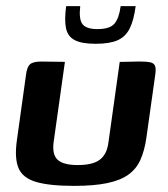

<svg xmlns="http://www.w3.org/2000/svg" viewBox="-20 -601 548 627"><path d="M192 -399 155 -136Q150 -95 169 -78.5Q188 -62 234 -62Q283 -62 306 -79.5Q329 -97 334 -135L371 -399Q372 -399 381.5 -399Q391 -399 404 -399.5Q417 -400 427.5 -400Q438 -400 440 -400Q460 -400 471 -397.5Q482 -395 486 -386.5Q490 -378 487 -357L458 -151Q452 -109 438.5 -79Q425 -49 399 -30.5Q373 -12 330 -3Q287 6 222 6Q141 6 97.5 -7Q54 -20 40.5 -52Q27 -84 35 -142L65 -357Q68 -382 78 -391Q88 -400 115 -400Q135 -400 153.5 -399.5Q172 -399 192 -399ZM292 -458Q247 -458 224 -470Q201 -482 195.5 -509Q190 -536 196 -581H242Q237 -538 249.5 -522Q262 -506 298 -506Q339 -506 354 -524Q369 -542 374 -581H423Q417 -535 403.5 -508Q390 -481 364 -469.5Q338 -458 292 -458Z"/></svg>

Font: Genos Thin SemiBold
Style: Italic
Weight: 600
Italic angle: -8°
Version: Version 1.010